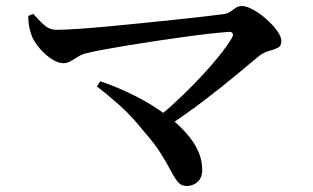

<svg xmlns="http://www.w3.org/2000/svg" viewBox="-20 -655 1040 638"><path d="M507 -267Q546 -299 583 -334.5Q620 -370 652.5 -405Q685 -440 710 -471.5Q735 -503 750 -528Q756 -538 753 -544Q750 -550 739 -549Q712 -547 672 -542.5Q632 -538 586 -531.5Q540 -525 492.5 -518Q445 -511 400.5 -503.5Q356 -496 320.5 -489.5Q285 -483 263 -477Q251 -474 238.5 -466Q226 -458 214.5 -451.5Q203 -445 190 -445Q173 -445 151.5 -459Q130 -473 112.5 -493.5Q95 -514 87 -532Q82 -544 78 -561.5Q74 -579 74 -602L90 -609Q103 -596 114.5 -583.5Q126 -571 138.5 -563.5Q151 -556 168 -556Q195 -556 239 -559Q283 -562 337.5 -567Q392 -572 450 -578Q508 -584 561.5 -589.5Q615 -595 657.5 -600Q700 -605 722 -608Q735 -609 744.5 -616Q754 -623 763.5 -629Q773 -635 784 -635Q799 -635 821 -623Q843 -611 864.5 -592Q886 -573 900.5 -553Q915 -533 915 -519Q915 -502 903 -496Q891 -490 873 -485.5Q855 -481 836 -465Q804 -438 758.5 -400.5Q713 -363 658 -321Q603 -279 540 -237ZM600 -37Q583 -37 572 -49.5Q561 -62 548.5 -86Q536 -110 515 -144Q494 -178 456 -221Q417 -270 377 -305.5Q337 -341 302 -368L313 -385Q370 -366 429.5 -336Q489 -306 539.5 -267.5Q590 -229 621 -184Q652 -139 652 -90Q652 -65 637 -51Q622 -37 600 -37Z"/></svg>

Font: Noto Serif HK ExtraLight SemiBold
Style: Regular
Weight: 600
Version: Version 2.002-H1;hotconv 1.1.0;makeotfexe 2.6.0